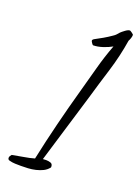

<svg xmlns="http://www.w3.org/2000/svg" viewBox="-145 -818 647 890"><g transform="rotate(20 178.0 -372.5)"><path d="M356.4 -739.3Q356.4 -731.4 353.5 -722.7Q350.6 -713.9 346.7 -707Q334 -627 310.1 -549.8Q286.1 -472.7 263.7 -395.5Q238.3 -309.6 212.4 -225.6Q186.5 -141.6 161.1 -55.7Q166 -56.6 176.8 -56.6Q187.5 -56.6 198.7 -53.2Q210 -49.8 210 -35.2Q210 -32.2 209 -31.2Q198.2 -17.6 182.6 -9.8Q167 -2 148.4 2.4Q129.9 6.8 110.8 7.8Q91.8 8.8 76.2 8.8Q62.5 8.8 47.4 8.3Q32.2 7.8 18.6 3.9Q9.8 2 9.8 -7.8Q9.8 -12.7 13.2 -17.1Q16.6 -21.5 18.6 -24.4Q42 -29.3 72.8 -34.2Q103.5 -39.1 126 -45.9Q145.5 -137.7 168 -228Q190.4 -318.4 215.8 -409.2Q233.4 -471.7 250 -534.2Q266.6 -596.7 290 -658.2Q271.5 -647.5 246.1 -639.2Q220.7 -630.9 199.2 -630.9Q197.3 -630.9 191.9 -638.7Q186.5 -646.5 186.5 -649.4Q186.5 -654.3 192.4 -658.2Q212.9 -668.9 232.4 -680.2Q252 -691.4 271.5 -705.1Q279.3 -710 284.7 -715.8Q290 -721.7 295.9 -728.5Q301.8 -734.4 314.9 -744.1Q328.1 -753.9 336.9 -753.9Q338.9 -753.9 347.7 -747.6Q356.4 -741.2 356.4 -739.3Z"/></g></svg>

Font: Calligraffitti
Style: Regular
Weight: 400
Designer: Dathan Boardman
Foundry: Open Window
Version: Version 1.001